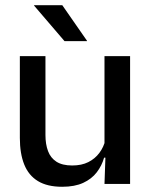

<svg xmlns="http://www.w3.org/2000/svg" viewBox="-20 -704 580 735"><path d="M56 -489H154V-187Q154 -152 163.8 -125.8Q173.5 -99.5 196 -85Q218.5 -70.5 256.5 -70.5Q292.5 -70.5 318.2 -83.5Q344 -96.5 360.5 -118.8Q377 -141 383.5 -168.5L399.5 -100.5H378.5Q370 -70 350.5 -44.5Q331 -19 298.5 -4Q266 11 218 11Q161 11 125.2 -10.8Q89.5 -32.5 72.8 -74.2Q56 -116 56 -176ZM380 -489H478V0H380L384 -114.5L380 -120.5ZM110.5 -684H218.5L313 -548V-546.5H227L110.5 -682.5Z"/></svg>

Font: Anek Devanagari Medium Medium
Style: Regular
Weight: 500
Version: Version 1.003